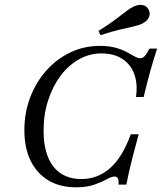

<svg xmlns="http://www.w3.org/2000/svg" viewBox="-20 -775 685 806"><path d="M298.4 11.3Q231.5 11.3 183.1 -17.7Q134.7 -46.8 108.5 -100.4Q82.3 -154 82.3 -228.2Q82.3 -302.4 106.9 -366.5Q131.5 -430.6 174.6 -479Q217.7 -527.4 275 -554.8Q332.3 -582.3 398.4 -582.3Q437.9 -582.3 465.3 -574.6Q492.7 -566.9 512.1 -556.5Q531.5 -546 544.8 -538.3Q558.1 -530.6 568.5 -530.6Q579 -530.6 587.5 -539.5Q596 -548.4 607.3 -571H639.5Q625.8 -529 611.7 -479.4Q597.6 -429.8 583.1 -367.7H550.8Q558.9 -424.2 543.1 -465.3Q527.4 -506.5 492.3 -528.6Q457.3 -550.8 405.6 -550.8Q355.6 -550.8 311.3 -525.8Q266.9 -500.8 233.9 -456.5Q200.8 -412.1 181.9 -353.2Q162.9 -294.4 162.9 -226.6Q162.9 -161.3 181.5 -115.7Q200 -70.2 235.5 -46.8Q271 -23.4 321.8 -23.4Q389.5 -23.4 441.5 -68.5Q493.5 -113.7 529 -211.3H562.1Q546.8 -154.8 536.7 -115.7Q526.6 -76.6 520.6 -49.2Q514.5 -21.8 510.5 0H477.4Q479 -18.5 475 -26.2Q471 -33.9 461.3 -33.9Q448.4 -33.9 428.2 -22.6Q408.1 -11.3 376.6 0Q345.2 11.3 298.4 11.3ZM401.6 -627.4 393.5 -645.2Q434.7 -671 461.7 -691.1Q488.7 -711.3 507.3 -725.8Q525.8 -740.3 541.1 -747.6Q562.1 -757.3 579.4 -753.6Q596.8 -750 604.8 -733.1Q612.1 -716.9 604.8 -701.6Q597.6 -686.3 577.4 -675.8Q561.3 -668.5 537.9 -663.3Q514.5 -658.1 481.9 -650.4Q449.2 -642.7 401.6 -627.4Z"/></svg>

Font: Playfair 12pt Light
Style: Italic
Weight: 300
Italic angle: -15.6°
Designer: Claus Eggers Sørensen
Foundry: Claus Eggers Sørensen
Version: Version 2.000;gftools[0.9.28]